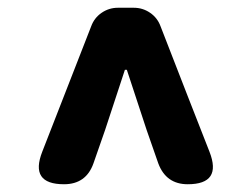

<svg xmlns="http://www.w3.org/2000/svg" viewBox="-20 -786 649 495"><path d="M145 -311Q56 -311 89 -395L215 -718Q223 -740 242 -753Q261 -766 284 -766H325Q348 -766 367 -753Q386 -740 394 -718L464 -538L520 -395Q553 -311 464 -311Q408 -311 388 -365L358 -451L307 -606H302L251 -451L221 -365Q202 -311 145 -311Z"/></svg>

Font: GenSenRounded TW H
Style: Regular
Weight: 900
Version: Version 1.501;PS 1;hotconv 16.6.51;makeotf.lib2.5.65220